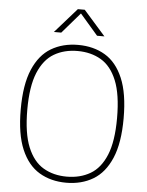

<svg xmlns="http://www.w3.org/2000/svg" viewBox="-62 -994 808 1052"><g transform="rotate(5 342.0 -467.5)"><path d="M342 9Q257.5 9 193.8 -29Q130 -67 94.5 -150.5Q59 -234 59 -370Q59 -506.5 94.8 -590Q130.5 -673.5 194.2 -711.2Q258 -749 342 -749Q427 -749 490.5 -711.2Q554 -673.5 589.5 -590Q625 -506.5 625 -370Q625 -234 589.2 -150.5Q553.5 -67 489.8 -29Q426 9 342 9ZM342 -24.5Q415.5 -24.5 471.2 -57Q527 -89.5 558 -164.8Q589 -240 589 -368Q589 -498 558 -574Q527 -650 471.2 -682.8Q415.5 -715.5 342 -715.5Q268.5 -715.5 213 -683Q157.5 -650.5 126.2 -575.2Q95 -500 95 -372Q95 -242 126.2 -166Q157.5 -90 213 -57.2Q268.5 -24.5 342 -24.5ZM203 -808 323 -944H361L481 -808H440.5L335.5 -929.5H348.5L243.5 -808Z"/></g></svg>

Font: Encode Sans SC Thin
Style: Regular
Weight: 250
Designer: Multiple Designers
Foundry: Impallari Type
Version: Version 3.002